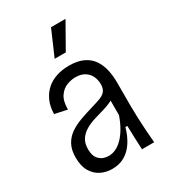

<svg xmlns="http://www.w3.org/2000/svg" viewBox="-184 -835 838 941"><g transform="rotate(-30 235.0 -365.0)"><path d="M171 11Q137 11 108 -3Q79 -17 60.5 -47.5Q42 -78 42 -127Q42 -169 57 -197.5Q72 -226 98 -244.5Q124 -263 157.5 -275.5Q191 -288 229 -299Q263 -309 285 -317Q307 -325 318 -339Q329 -353 329 -377Q329 -402 319 -423Q309 -444 288.5 -456.5Q268 -469 237 -469Q214 -469 188.5 -459.5Q163 -450 145 -424Q127 -398 127 -350L57 -365Q58 -408 72.5 -439.5Q87 -471 111 -492Q135 -513 167.5 -523.5Q200 -534 238 -534Q287 -534 319 -518.5Q351 -503 369 -476.5Q387 -450 394.5 -416Q402 -382 402 -345V-211Q402 -182 403.5 -144.5Q405 -107 407.5 -69Q410 -31 413 0H344Q342 -34 341 -68Q340 -102 339 -135H328Q316 -91 294.5 -58Q273 -25 242.5 -7Q212 11 171 11ZM188 -53Q208 -53 227.5 -62Q247 -71 265.5 -89.5Q284 -108 300.5 -136Q317 -164 330 -201V-303L358 -310Q348 -292 326 -281Q304 -270 276.5 -262Q249 -254 220.5 -245.5Q192 -237 168 -223Q144 -209 129.5 -187.5Q115 -166 115 -131Q115 -93 135 -73Q155 -53 188 -53ZM258 -598H195L257 -741H339Z"/></g></svg>

Font: Bricolage Grotesque SemiCondensed Light
Style: Regular
Weight: 300
Width: 4
Designer: Mathieu Triay
Foundry: Atelier Triay
Version: Version 1.000;gftools[0.9.30]